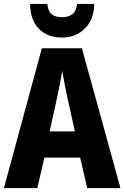

<svg xmlns="http://www.w3.org/2000/svg" viewBox="-20 -962 636 982"><path d="M426 0 390 -156H207L171 0H0L194 -715H399L596 0ZM326 -456Q319 -490 311 -530Q303 -570 298 -600Q294 -571 286 -531Q278 -491 271 -458L234 -290H363ZM462 -942Q461 -863 414.5 -816.5Q368 -770 297 -770Q223 -770 179 -814.5Q135 -859 134 -942H222Q226 -904 244.5 -889Q263 -874 297 -874Q328 -874 349 -888.5Q370 -903 374 -942Z"/></svg>

Font: Noto Sans Arabic UI Cn XBd
Style: Regular
Weight: 800
Width: 3
Designer: Monotype Design Team, Nadine Chahine and Nizar Qandah
Foundry: Monotype Imaging Inc.
Version: Version 2.010; ttfautohint (v1.8.4.7-5d5b)